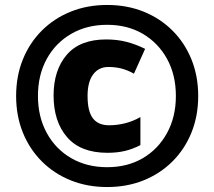

<svg xmlns="http://www.w3.org/2000/svg" viewBox="-20 -744 864 774"><path d="M412 10Q332 10 265 -17Q198 -44 148.5 -93.5Q99 -143 72 -210Q45 -277 45 -357Q45 -437 72 -504Q99 -571 148.5 -620.5Q198 -670 265 -697Q332 -724 412 -724Q492 -724 559 -697Q626 -670 675.5 -620.5Q725 -571 752 -504Q779 -437 779 -357Q779 -277 752 -210Q725 -143 675.5 -93.5Q626 -44 559 -17Q492 10 412 10ZM412 -70Q494 -70 556 -106.5Q618 -143 653.5 -208Q689 -273 689 -357Q689 -442 653.5 -506.5Q618 -571 556 -607.5Q494 -644 412 -644Q330 -644 267 -607.5Q204 -571 168.5 -506.5Q133 -442 133 -357Q133 -273 168.5 -208Q204 -143 267 -106.5Q330 -70 412 -70ZM413 -128Q305 -128 250.5 -191Q196 -254 196 -359Q196 -461 249 -523Q302 -585 408 -585Q453 -585 491 -575Q529 -565 565 -547L520 -447Q495 -461 470.5 -467.5Q446 -474 417 -474Q378 -474 355.5 -444Q333 -414 333 -357Q333 -295 354.5 -267Q376 -239 420 -239Q452 -239 484 -247Q516 -255 546 -272V-159Q515 -143 483.5 -135.5Q452 -128 413 -128Z"/></svg>

Font: Noto Sans Gurmukhi UI Black
Style: Regular
Weight: 900
Designer: Jelle Bosma - Monotype Design Team
Foundry: Monotype Imaging Inc.
Version: Version 2.004; ttfautohint (v1.8.4.7-5d5b)